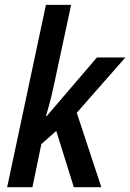

<svg xmlns="http://www.w3.org/2000/svg" viewBox="-20 -780 542 800"><path d="M9.8 0 171.4 -759.8H276.4L204.1 -422.9Q199.2 -398.4 193.4 -375.5Q187.5 -352.5 181.9 -332.5Q176.3 -312.5 171.4 -295.9H174.3L383.8 -540.5H502.4L299.8 -310.1L402.3 0H287.6L214.4 -234.4L152.3 -179.7L115.2 0Z"/></svg>

Font: Open Sans SemiCondensed SemiBold
Style: Italic
Weight: 600
Width: 4
Italic angle: -12°
Designer: Monotype Design Team
Foundry: Monotype Imaging Inc.
Version: Version 3.000